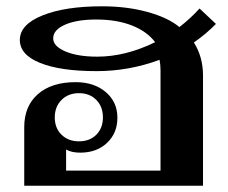

<svg xmlns="http://www.w3.org/2000/svg" viewBox="-20 -590 725 610"><path d="M596 -455Q625 -409 625 -350V0H57V-186Q57 -253 100.5 -291Q144 -329 220 -329Q279 -329 316 -297.5Q353 -266 353 -216Q353 -167 320 -136Q287 -105 235 -105Q207 -105 190 -115V-48H490V-366Q490 -384 487 -400Q390 -364 287 -364Q172 -364 107.5 -390Q43 -416 43 -463Q43 -512 115 -541Q187 -570 304 -570Q383 -570 448.5 -552Q514 -534 550 -504Q586 -532 614 -563L666 -514Q636 -483 596 -455ZM289 -410Q379 -410 473 -456Q446 -491 398 -509.5Q350 -528 286 -528Q224 -528 186.5 -511.5Q149 -495 149 -468Q149 -443 188 -426.5Q227 -410 289 -410ZM231 -141Q265 -141 286 -162Q307 -183 307 -217Q307 -251 286 -272.5Q265 -294 231 -294Q197 -294 175.5 -272.5Q154 -251 154 -217Q154 -183 175.5 -162Q197 -141 231 -141Z"/></svg>

Font: Fahkwang SemiBold
Style: Regular
Weight: 600
Designer: Suppakit Chalermlarp | Katatrad Co.,Ltd.
Foundry: Cadson Demak Co.,Ltd.
Version: Version 1.000; ttfautohint (v1.6)